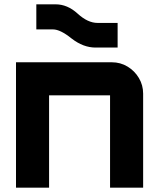

<svg xmlns="http://www.w3.org/2000/svg" viewBox="-20 -868 736 888"><path d="M54 0V-580H497Q537 -580 570 -560Q603 -540 622.5 -507Q642 -474 642 -435V0H489V-427Q489 -427 489 -427Q489 -427 489 -427H207Q207 -427 207 -427Q207 -427 207 -427V0ZM422 -648Q365 -648 311 -690Q259 -732 225 -732H148V-848H237Q292 -848 339 -805Q386 -762 431 -762H524V-648H422Z"/></svg>

Font: Orbitron Black
Style: Regular
Weight: 900
Designer: Matt McInerney
Foundry: The League of Moveable Type
Version: Version 2.001